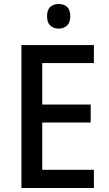

<svg xmlns="http://www.w3.org/2000/svg" viewBox="-20 -939 544 959"><path d="M449 0H87V-714H449V-624H191V-417H433V-327H191V-91H449ZM273 -919Q299 -919 315 -904.5Q331 -890 331 -858Q331 -826 314.5 -811Q298 -796 273 -796Q248 -796 231.5 -811Q215 -826 215 -858Q215 -890 231 -904.5Q247 -919 273 -919Z"/></svg>

Font: Noto Sans Malayalam SemiCondensed Medium
Style: Regular
Weight: 500
Width: 4
Designer: Jelle Bosma - Monotype Design Team
Foundry: Monotype Imaging Inc.
Version: Version 2.104; ttfautohint (v1.8.4.7-5d5b)